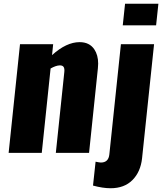

<svg xmlns="http://www.w3.org/2000/svg" viewBox="-20 -813 862 1021"><path d="M474.6 173.8C509.4 183.3 540.5 188 567.9 188C616.7 188 655.5 173.5 684.3 144.5C713.1 115.6 730.1 77.1 735.4 29.3L799.3 -578.1H623L561.5 7.8C558.6 36.8 543.6 51.3 516.6 51.3C511.7 51.3 502.3 49.8 488.3 46.9ZM632.8 -678.2H810.1L822.3 -793H645ZM25.9 0H202.1L249 -448.7C267.3 -459.1 283.2 -464.7 296.9 -465.3C307.6 -465.7 314.9 -462.7 318.6 -456.5C322.3 -450.4 323.4 -440.9 321.8 -428.2L276.9 0H453.6L500.5 -449.2C501.5 -458 502 -466.5 502 -474.6C502 -505.2 495.1 -530.6 481.4 -550.8C464.2 -576.2 438.2 -588.9 403.3 -588.9C356.4 -588.9 307.6 -565.9 256.8 -520L262.7 -578.1H86.4Z"/></svg>

Font: Oswald
Style: Heavy
Weight: 800
Designer: Vernon Adams
Foundry: Vernon Adams
Version: 3.0; ttfautohint (v0.95.6-bc232) -l 8 -r 50 -G 200 -x 0 -w "